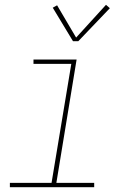

<svg xmlns="http://www.w3.org/2000/svg" viewBox="-20 -777 540 797"><path d="M21 0V-18H194L276 -512H119V-530H298L214 -18H371V0ZM305 -606H283L199 -745L217 -755L296 -621L420 -757L436 -743Z"/></svg>

Font: Iosevka Curly Thin Oblique
Style: Regular
Weight: 100
Italic angle: -9°
Monospace: yes
Designer: Belleve Invis
Foundry: Belleve Invis
Version: Version 11.1.0; ttfautohint (v1.8.3)